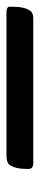

<svg xmlns="http://www.w3.org/2000/svg" viewBox="196 -224 121 578"><g transform="rotate(90 256.0 65.5)"><path d="M22 25.4H457Q475.1 25.4 475.1 39.1V43.9Q475.1 81.1 461.9 97.7Q455.1 106 434.1 106H4.9Q-13.2 106 -13.2 96.7V87.4Q-13.2 49.8 0 33.2Q6.3 25.4 22 25.4Z"/></g></svg>

Font: Averia Sans Libre
Style: Bold Italic
Weight: 700
Italic angle: -6.90001°
Version: Version 1.002